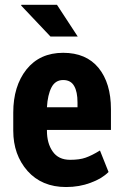

<svg xmlns="http://www.w3.org/2000/svg" viewBox="-20 -754 498 785"><path d="M250 10.7Q151.4 10.7 92.8 -54.7Q34.2 -121.1 34.2 -219.7Q34.2 -232.4 34.2 -256.8Q34.2 -266.6 34.2 -293.9Q34.2 -401.4 87.9 -469.7Q142.6 -538.1 238.3 -538.1Q332 -538.1 382.8 -476.6Q433.6 -414.1 433.6 -307.6Q433.6 -279.3 433.6 -222.7Q368.2 -222.7 171.9 -222.7Q171.9 -221.7 171.9 -219.7Q171.9 -168 195.3 -134.8Q218.8 -100.6 266.6 -100.6Q305.7 -100.6 330.1 -109.4Q355.5 -118.2 388.7 -138.7Q400.4 -109.4 423.8 -50.8Q396.5 -23.4 350.6 -6.8Q304.7 10.7 250 10.7ZM238.3 -426.8Q206.1 -426.8 190.4 -396.5Q174.8 -366.2 171.9 -315.4Q213.9 -315.4 296.9 -315.4Q296.9 -320.3 296.9 -335Q296.9 -378.9 283.2 -402.3Q269.5 -426.8 238.3 -426.8ZM297.9 -604.5Q270.5 -604.5 186.5 -604.5Q156.2 -636.7 66.4 -731.4Q66.4 -732.4 67.4 -734.4Q103.5 -734.4 212.9 -734.4Q234.4 -702.1 297.9 -604.5Z"/></svg>

Font: Noto Sans Hebrew DECATHLON 
Style: Bold
Weight: 400
Designer: Monotype Design Team
Version: Version 2.000;GOOG;noto-fonts:20170220:a8a215d2e889